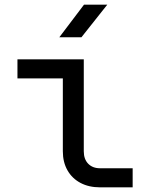

<svg xmlns="http://www.w3.org/2000/svg" viewBox="-20 -805 640 825"><path d="M410 0Q362 0 326 -19Q290 -38 270 -73Q250 -108 250 -155V-468H55V-550H340V-155Q340 -121 359 -101.5Q378 -82 410 -82H550V0ZM235 -645 341 -785H441L330 -645Z"/></svg>

Font: JetBrains Mono
Style: Regular
Weight: 400
Monospace: yes
Designer: Philipp Nurullin, Konstantin Bulenkov
Foundry: JetBrains
Version: Version 2.305